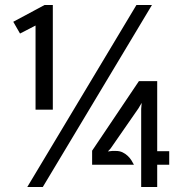

<svg xmlns="http://www.w3.org/2000/svg" viewBox="-20 -747 738 767"><path d="M89 0 525 -727H587L151 0ZM122 -309V-645L60 -613L33 -660L158 -727H191V-309ZM535 -423H608V-143H656V-89H608V0H544V-312L546 -336L533 -314L422 -154L411 -142L428 -144H443Q458 -144 469.5 -138.5Q481 -133 490 -124.5Q499 -116 505 -106.5Q511 -97 515 -89H348V-145Z"/></svg>

Font: Expletus Sans
Style: Regular
Weight: 400
Designer: Jasper de Waard
Foundry: Designtown
Version: Version 7.028